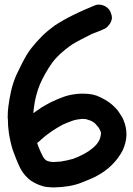

<svg xmlns="http://www.w3.org/2000/svg" viewBox="-20 -778 583 840"><path d="M80.1 -23.4C85.9 -14.6 94.7 -4.9 105.5 4.9C113.3 11.7 121.1 16.6 128.9 20.5C137.7 25.4 145.5 29.3 154.3 32.2C165 36.1 174.8 39.1 185.5 40C196.3 41 206.1 42 216.8 42C263.7 41 303.7 34.2 337.9 20.5C372.1 6.8 395.5 -2.9 406.2 -9.8C429.7 -22.5 451.2 -38.1 469.7 -56.6C488.3 -75.2 503.9 -95.7 516.6 -120.1C526.4 -141.6 532.2 -163.1 533.2 -185.5V-190.4C533.2 -210.9 529.3 -231.4 520.5 -252C517.6 -259.8 514.6 -265.6 511.7 -269.5C508.8 -273.4 504.9 -280.3 499 -289.1L494.1 -295.9C490.2 -300.8 484.4 -306.6 477.5 -313.5C464.8 -326.2 445.3 -339.8 418.9 -352.5C398.4 -363.3 374 -368.2 344.7 -368.2C335.9 -368.2 327.1 -368.2 318.4 -367.2C297.9 -365.2 277.3 -361.3 258.8 -354.5C239.3 -347.7 219.7 -338.9 201.2 -330.1C188.5 -323.2 175.8 -316.4 163.1 -308.6L126 -283.2V-288.1C127 -291 127 -293 127 -294.9C127 -297.9 127 -299.8 127.9 -302.7C131.8 -338.9 140.6 -374 154.3 -408.2C168.9 -441.4 186.5 -472.7 208 -502.9C218.8 -517.6 230.5 -530.3 243.2 -542C255.9 -553.7 270.5 -565.4 285.2 -576.2C299.8 -586.9 316.4 -595.7 333 -604.5C349.6 -613.3 366.2 -621.1 382.8 -629.9L408.2 -639.6C417 -642.6 424.8 -646.5 433.6 -650.4C442.4 -653.3 449.2 -659.2 456.1 -668C462.9 -675.8 466.8 -684.6 468.8 -693.4C469.7 -696.3 469.7 -698.2 469.7 -700.2C469.7 -707 467.8 -714.8 464.8 -721.7C461.9 -731.4 456.1 -739.3 448.2 -745.1C441.4 -751 432.6 -754.9 421.9 -756.8C418.9 -757.8 415 -757.8 412.1 -757.8C405.3 -757.8 399.4 -756.8 393.6 -753.9C363.3 -741.2 333 -728.5 303.7 -713.9C275.4 -700.2 247.1 -684.6 218.8 -666C199.2 -651.4 180.7 -636.7 164.1 -620.1C147.5 -603.5 131.8 -585.9 117.2 -567.4C102.5 -548.8 90.8 -528.3 80.1 -507.8C69.3 -487.3 59.6 -465.8 48.8 -444.3V-443.4C40 -421.9 33.2 -400.4 28.3 -378.9C23.4 -356.4 19.5 -335 16.6 -312.5C14.6 -296.9 13.7 -281.2 13.7 -266.6C13.7 -262.7 13.7 -258.8 14.6 -254.9C14.6 -236.3 15.6 -217.8 18.6 -198.2C22.5 -171.9 28.3 -145.5 36.1 -121.1C44.9 -96.7 54.7 -71.3 66.4 -46.9C69.3 -40 74.2 -32.2 80.1 -23.4ZM171.9 -86.9 168 -92.8C167 -93.8 167 -93.8 167 -94.7C166 -95.7 166 -95.7 166 -96.7C161.1 -105.5 157.2 -115.2 153.3 -124C149.4 -132.8 145.5 -142.6 142.6 -152.3C146.5 -155.3 150.4 -158.2 153.3 -161.1C156.2 -164.1 159.2 -167 163.1 -169.9C176.8 -182.6 191.4 -193.4 207 -204.1C221.7 -213.9 237.3 -223.6 253.9 -232.4C266.6 -238.3 279.3 -243.2 292 -248C304.7 -252.9 318.4 -255.9 332 -256.8C335 -257.8 338.9 -257.8 341.8 -257.8C350.6 -257.8 358.4 -256.8 365.2 -253.9C376 -251 386.7 -246.1 395.5 -238.3C398.4 -235.4 400.4 -233.4 402.3 -230.5C405.3 -227.5 407.2 -225.6 409.2 -222.7C411.1 -220.7 412.1 -218.8 413.1 -216.8C414.1 -214.8 416 -212.9 417 -210C419.9 -205.1 421.9 -199.2 421.9 -193.4C421.9 -191.4 421.9 -189.5 420.9 -187.5C419.9 -179.7 418 -172.9 415 -166C408.2 -152.3 398.4 -140.6 386.7 -130.9C375 -121.1 362.3 -112.3 349.6 -105.5C333 -96.7 316.4 -88.9 299.8 -83C282.2 -78.1 264.6 -74.2 246.1 -71.3C237.3 -70.3 227.5 -70.3 217.8 -69.3H212.9C205.1 -69.3 197.3 -70.3 189.5 -73.2C187.5 -74.2 185.5 -75.2 182.6 -76.2C180.7 -77.1 178.7 -79.1 176.8 -81.1C174.8 -83 172.9 -85 171.9 -86.9Z"/></svg>

Font: Citrustime FakeCyr
Style: Regular
Weight: 400
Version: Version 1.1